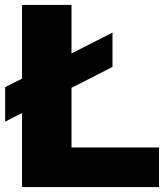

<svg xmlns="http://www.w3.org/2000/svg" viewBox="-20 -760 672 780"><path d="M1 -266V-406L437 -627.5V-488ZM69.5 0V-740H270.5V-161H626V0Z"/></svg>

Font: Encode Sans SemiExpanded ExtraBold
Style: Regular
Weight: 800
Width: 6
Designer: Multiple Designers
Foundry: Impallari Type
Version: Version 3.002